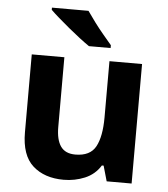

<svg xmlns="http://www.w3.org/2000/svg" viewBox="-54 -815 765 874"><g transform="rotate(5 328.5 -378.0)"><path d="M579 -546V0H465L445 -70H437Q411 -28 365.5 -9Q320 10 269 10Q181 10 128 -37.5Q75 -85 75 -190V-546H224V-227Q224 -169 245 -139Q266 -109 312 -109Q380 -109 405 -155.5Q430 -202 430 -289V-546ZM315 -766Q330 -744 350.5 -716.5Q371 -689 392.5 -663.5Q414 -638 430 -619V-606H331Q312 -619 286.5 -638.5Q261 -658 234.5 -680Q208 -702 185 -722Q162 -742 148 -756V-766Z"/></g></svg>

Font: Noto Sans Hanifi Rohingya
Style: Regular
Weight: 400
Designer: Monotype Design Team and DaltonMaag
Foundry: Google LLC
Version: Version 2.101